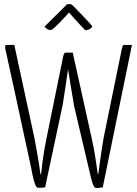

<svg xmlns="http://www.w3.org/2000/svg" viewBox="-20 -923 678 953"><path d="M457 10Q449 10 443 -4Q437 -18 432 -39L347 -400Q346 -409 342 -432.5Q338 -456 333 -485Q328 -514 324 -541Q320 -568 317 -585.5Q314 -603 314 -603L301 -645Q299 -653 300.5 -657.5Q302 -662 310 -662H341L434 -242Q443 -202 448 -172.5Q453 -143 457 -117Q461 -91 465 -60H468Q473 -97 479.5 -144.5Q486 -192 495 -242L585 -682Q587 -691 589 -695.5Q591 -700 599 -700H635L490 7Q485 7 480.5 8Q476 9 471 9.5Q466 10 457 10ZM168 9Q161 9 154.5 -7.5Q148 -24 142 -52Q134 -95 120 -157.5Q106 -220 91 -291Q76 -362 61 -431Q46 -500 33.5 -557Q21 -614 13.5 -648Q6 -682 6 -682Q5 -690 6 -695Q7 -700 15 -700H51L150 -242Q158 -202 163 -172Q168 -142 172.5 -115.5Q177 -89 181 -58H184Q189 -108 195.5 -151Q202 -194 212 -242L294 -645Q296 -653 298.5 -657.5Q301 -662 308 -662H327Q337 -662 337.5 -657Q338 -652 336 -645L322 -603Q322 -603 319 -585.5Q316 -568 312 -541Q308 -514 304 -485.5Q300 -457 296 -434Q292 -411 291 -402L204 7Q198 8 189.5 8.5Q181 9 168 9ZM403 -773Q403 -773 391.5 -785Q380 -797 365 -813.5Q350 -830 337.5 -844Q325 -858 323 -861Q323 -861 311 -848Q299 -835 282.5 -817.5Q266 -800 251.5 -787Q237 -774 233 -774Q220 -774 212 -780.5Q204 -787 201 -791L312 -901Q317 -903 324 -903Q328 -903 332.5 -901.5Q337 -900 342 -895Q342 -895 356.5 -880Q371 -865 390 -845.5Q409 -826 423.5 -810Q438 -794 438 -791Q438 -788 427.5 -780.5Q417 -773 403 -773Z"/></svg>

Font: Yanone Kaffeesatz Light
Style: Regular
Weight: 300
Designer: Yanone (Cyrillic: Daniel Pouzeot, Huerta Tipografica, and Cyreal)
Foundry: Yanone
Version: Version 2.003